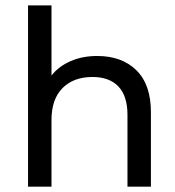

<svg xmlns="http://www.w3.org/2000/svg" viewBox="-20 -703 660 723"><path d="M493.6 -438.4C457.1 -474.3 407.9 -492.2 345.9 -492.2C309.1 -492.2 275.8 -485.8 246.1 -472.9C216.4 -460 192.3 -441.9 173.9 -418.6V-682.6H85.6V0H173.9V-251.2C173.9 -303.3 187.7 -343.3 215.3 -371.2C242.9 -399.1 280.6 -413.1 328.4 -413.1C370.8 -413.1 403.3 -401.1 426 -377.2C448.7 -353.3 460 -317.7 460 -270.5V0H548.3V-280.6C548.3 -349.9 530.1 -402.5 493.6 -438.4Z"/></svg>

Font: Montserrat Ace
Style: Regular
Weight: 500
Designer: Julieta Ulanovsky
Foundry: Julieta Ulanovsky
Version: Version 1